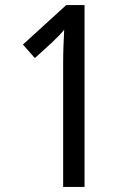

<svg xmlns="http://www.w3.org/2000/svg" viewBox="-20 -734 512 754"><path d="M312 0V-714H240L70 -559L117 -506L183 -566C206 -588 221 -603 232 -617C230 -574 228 -534 228 -486V0Z"/></svg>

Font: Noto Sans Gujarati UI Condensed
Style: Regular
Weight: 400
Width: 3
Designer: Jelle Bosma - Monotype Design Team, Universal Thirst
Foundry: Monotype Imaging Inc.
Version: Version 2.106